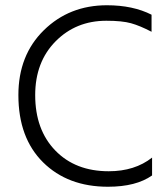

<svg xmlns="http://www.w3.org/2000/svg" viewBox="-20 -703 639 731"><path d="M559 -35Q498 8 391 8Q238 8 144 -85Q50 -178 50 -341Q50 -493 147 -588Q244 -683 387 -683Q486 -683 557 -647V-582Q513 -605 479 -614.5Q445 -624 385 -624Q269 -624 191.5 -545.5Q114 -467 114 -341Q114 -209 190.5 -130Q267 -51 394 -51Q493 -51 559 -103Z"/></svg>

Font: Hind Guntur Light
Style: Regular
Weight: 300
Designer: Manushi Parikh, Hitesh Malaviya
Foundry: Indian Type Foundry
Version: Version 1.002;PS 1.0;hotconv 1.0.86;makeotf.lib2.5.63406; tt